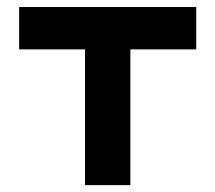

<svg xmlns="http://www.w3.org/2000/svg" viewBox="-20 -538 626 558"><path d="M227.1 0V-517.6H358.9V0ZM35.6 -394.5V-517.6H550.3V-394.5Z"/></svg>

Font: Cascadia Code PL
Style: Regular
Weight: 400
Monospace: yes
Designer: Aaron Bell
Foundry: Saja Typeworks
Version: Version 2102.003